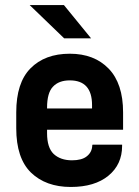

<svg xmlns="http://www.w3.org/2000/svg" viewBox="-20 -741 557 767"><path d="M168 -222.7V-209Q168 -151.4 194.3 -126Q221.7 -100.6 267.6 -100.6Q306.6 -100.6 326.2 -116.2Q347.7 -132.8 348.6 -160.2L349.6 -163.1H467.8V-158.2Q467.8 -84 413.1 -39.1Q358.4 5.9 262.7 5.9Q163.1 5.9 103.5 -51.8Q44.9 -109.4 44.9 -228.5V-292Q44.9 -410.2 101.6 -467.8Q159.2 -526.4 258.8 -526.4Q356.4 -526.4 414.1 -466.8Q471.7 -407.2 471.7 -292V-222.7ZM191.4 -394.5Q168 -370.1 168 -310.5V-307.6H347.7V-321.3Q347.7 -419.9 258.8 -419.9Q214.8 -419.9 191.4 -394.5ZM98.6 -720.7H235.4L343.8 -587.9H236.3Z"/></svg>

Font: Dinish
Style: Bold
Weight: 700
Designer: Bert Driehuis
Foundry: Playbeing
Version: Version 3.006; git-39231f3c-release